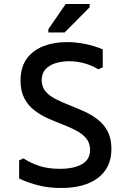

<svg xmlns="http://www.w3.org/2000/svg" viewBox="-20 -921 638 953"><path d="M288 12Q227 13 172.5 -0.5Q118 -14 75 -35V-125L96 -135Q135 -110 178 -96.5Q221 -83 277 -83Q346 -83 386.5 -106Q427 -129 427 -177Q427 -211 408.5 -233.5Q390 -256 359 -272.5Q328 -289 291.5 -303Q255 -317 218 -333.5Q181 -350 150 -374Q119 -398 100.5 -433.5Q82 -469 82 -521Q82 -588 113 -630Q144 -672 196 -692Q248 -712 312 -712Q356 -712 401.5 -703Q447 -694 490 -676V-587L468 -577Q435 -597 398 -607Q361 -617 323 -617Q287 -617 256 -607.5Q225 -598 206 -577.5Q187 -557 187 -523Q187 -490 205.5 -468Q224 -446 255 -430Q286 -414 323 -399.5Q360 -385 397 -368.5Q434 -352 465 -328Q496 -304 514.5 -268.5Q533 -233 533 -181Q533 -131 514 -94.5Q495 -58 461.5 -34.5Q428 -11 384 0.5Q340 12 288 12ZM220 -760V-776L306 -901H425V-885L301 -760Z"/></svg>

Font: AR One Sans Medium
Style: Regular
Weight: 500
Designer: Niteesh Yadav
Foundry: Niteesh Yadav
Version: Version 1.001;gftools[0.9.33]